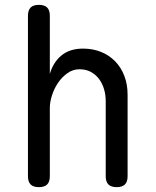

<svg xmlns="http://www.w3.org/2000/svg" viewBox="-20 -760 640 790"><path d="M185 -316V-35Q185 -12 174 -1Q163 10 140 10Q117 10 106 -1Q95 -12 95 -35V-695Q95 -718 106 -729Q117 -740 140 -740Q163 -740 174 -729Q185 -718 185 -695V-456Q199 -504 233 -532Q267 -560 322 -560Q362 -560 395.5 -546.5Q429 -533 453.5 -508Q478 -483 491.5 -448Q505 -413 505 -370V-35Q505 -12 494 -1Q483 10 460 10Q437 10 426 -1Q415 -12 415 -35V-344Q415 -370 408 -393.5Q401 -417 387.5 -435Q374 -453 354 -464Q334 -475 307 -475Q280 -475 257.5 -459Q235 -443 219 -419.5Q203 -396 194 -368Q185 -340 185 -316Z"/></svg>

Font: Maple Mono NL
Style: Regular
Weight: 400
Monospace: yes
Designer: subframe7536
Version: Version 7.000